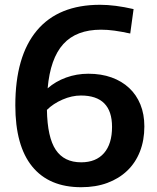

<svg xmlns="http://www.w3.org/2000/svg" viewBox="-20 -771 655 802"><path d="M319 11Q185 11 114.5 -75.5Q44 -162 44 -331Q44 -536 134 -643.5Q224 -751 398 -751Q460 -751 538 -733L524 -631Q487 -639 458 -643Q429 -647 402 -647Q299 -647 244.5 -587Q190 -527 179 -402Q212 -431 256 -447Q300 -463 349 -463Q403 -463 446 -447.5Q489 -432 519.5 -403.5Q550 -375 566.5 -334.5Q583 -294 583 -243Q583 -185 564.5 -138Q546 -91 511.5 -58Q477 -25 428.5 -7Q380 11 319 11ZM318 -372Q280 -372 241 -355Q202 -338 176 -312Q178 -197 213 -145Q248 -93 319 -93Q381 -93 414.5 -131.5Q448 -170 448 -241Q448 -372 318 -372Z"/></svg>

Font: Encode Sans Narrow
Style: SemiBold
Weight: 600
Designer: Pablo Impallari, Andres Torresi
Foundry: Pablo Impallari, Andres Torresi
Version: Version 1.000; ttfautohint (v1.00) -l 8 -r 50 -G 200 -x 14 -